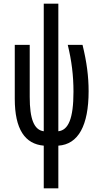

<svg xmlns="http://www.w3.org/2000/svg" viewBox="-20 -780 540 1040"><path d="M217 9V240H296V9C404 2 460 -100 460 -286C460 -365 450 -444 427 -537H347C368 -451 378 -371 378 -283C378 -137 350 -75 296 -69V-760H217V-69C164 -76 141 -136 141 -255V-537H60V-245C60 -80 115 0 217 9Z"/></svg>

Font: Noto Sans Mono ExtraCondensed
Style: Regular
Weight: 400
Width: 2
Designer: Monotype Design Team
Foundry: Monotype Imaging Inc.
Version: Version 2.014